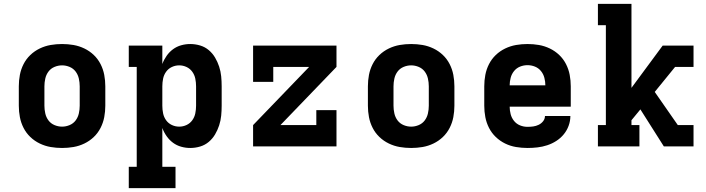

<svg xmlns="http://www.w3.org/2000/svg" viewBox="-20 -755 3640 990"><path d="M300 8Q270 8 241 3Q212 -2 185 -15Q158 -28 136.5 -48.5Q115 -69 101.5 -95.5Q88 -122 82.5 -151Q77 -180 77 -210V-310Q77 -340 82.5 -369Q88 -398 101.5 -424.5Q115 -451 136.5 -471.5Q158 -492 185 -505Q212 -518 241 -523Q270 -528 300 -528Q330 -528 359 -523Q388 -518 415 -505Q442 -492 463.5 -471.5Q485 -451 498.5 -424.5Q512 -398 517.5 -369Q523 -340 523 -310V-210Q523 -180 517.5 -151Q512 -122 498.5 -95.5Q485 -69 463.5 -48.5Q442 -28 415 -15Q388 -2 359 3Q330 8 300 8ZM300 -102Q320 -102 339 -110Q358 -118 370 -134Q382 -150 386.5 -170Q391 -190 391 -210V-310Q391 -330 386.5 -350Q382 -370 370 -386Q358 -402 339 -410Q320 -418 300 -418Q280 -418 261 -410Q242 -402 230 -386Q218 -370 213.5 -350Q209 -330 209 -310V-210Q209 -190 213.5 -170Q218 -150 230 -134Q242 -118 261 -110Q280 -102 300 -102Z M885 215H644V105H685V-410H644V-520H817V-425Q825 -447 839 -467Q853 -487 872 -501Q891 -515 914 -521.5Q937 -528 961 -528Q987 -528 1012 -520.5Q1037 -513 1056.5 -496.5Q1076 -480 1089 -458Q1102 -436 1110 -411.5Q1118 -387 1120.5 -361.5Q1123 -336 1123 -310V-210Q1123 -184 1120.5 -158.5Q1118 -133 1110 -108.5Q1102 -84 1089 -62Q1076 -40 1056.5 -23.5Q1037 -7 1012 0.5Q987 8 961 8Q937 8 914 1.5Q891 -5 872 -19Q853 -33 839 -53Q825 -73 817 -95V105H885ZM904 -102Q924 -102 942 -110.5Q960 -119 971.5 -135Q983 -151 987 -170.5Q991 -190 991 -210V-310Q991 -330 987 -349.5Q983 -369 971.5 -385Q960 -401 942 -409.5Q924 -418 904 -418Q884 -418 866 -409.5Q848 -401 836.5 -385Q825 -369 821 -349.5Q817 -330 817 -310V-210Q817 -190 821 -170.5Q825 -151 836.5 -135Q848 -119 866 -110.5Q884 -102 904 -102Z M1285 0V-110L1574 -410H1389V-333H1285V-520H1715V-410L1426 -110H1611V-187H1715V0Z M2100 8Q2070 8 2041 3Q2012 -2 1985 -15Q1958 -28 1936.5 -48.5Q1915 -69 1901.5 -95.5Q1888 -122 1882.5 -151Q1877 -180 1877 -210V-310Q1877 -340 1882.5 -369Q1888 -398 1901.5 -424.5Q1915 -451 1936.5 -471.5Q1958 -492 1985 -505Q2012 -518 2041 -523Q2070 -528 2100 -528Q2130 -528 2159 -523Q2188 -518 2215 -505Q2242 -492 2263.5 -471.5Q2285 -451 2298.5 -424.5Q2312 -398 2317.5 -369Q2323 -340 2323 -310V-210Q2323 -180 2317.5 -151Q2312 -122 2298.5 -95.5Q2285 -69 2263.5 -48.5Q2242 -28 2215 -15Q2188 -2 2159 3Q2130 8 2100 8ZM2100 -102Q2120 -102 2139 -110Q2158 -118 2170 -134Q2182 -150 2186.5 -170Q2191 -190 2191 -210V-310Q2191 -330 2186.5 -350Q2182 -370 2170 -386Q2158 -402 2139 -410Q2120 -418 2100 -418Q2080 -418 2061 -410Q2042 -402 2030 -386Q2018 -370 2013.5 -350Q2009 -330 2009 -310V-210Q2009 -190 2013.5 -170Q2018 -150 2030 -134Q2042 -118 2061 -110Q2080 -102 2100 -102Z M2700 8Q2670 8 2640.5 3Q2611 -2 2584.5 -15Q2558 -28 2536.5 -48.5Q2515 -69 2501.5 -95.5Q2488 -122 2482.5 -151Q2477 -180 2477 -210V-310Q2477 -340 2482.5 -369Q2488 -398 2501.5 -424.5Q2515 -451 2536.5 -471.5Q2558 -492 2585 -505Q2612 -518 2641 -523Q2670 -528 2700 -528Q2730 -528 2759 -523Q2788 -518 2815 -505Q2842 -492 2863.5 -471.5Q2885 -451 2898.5 -424.5Q2912 -398 2917.5 -369Q2923 -340 2923 -310V-205H2608Q2608 -186 2613 -166.5Q2618 -147 2630.5 -131.5Q2643 -116 2661.5 -108.5Q2680 -101 2700 -101Q2715 -101 2729.5 -103Q2744 -105 2757.5 -111.5Q2771 -118 2780.5 -130Q2790 -142 2790 -157H2921Q2921 -131 2912 -106.5Q2903 -82 2886.5 -62Q2870 -42 2848 -28Q2826 -14 2801.5 -6Q2777 2 2751.5 5Q2726 8 2700 8ZM2608 -315H2792Q2792 -334 2787 -353.5Q2782 -373 2769.5 -388.5Q2757 -404 2738.5 -411.5Q2720 -419 2700 -419Q2680 -419 2661.5 -411.5Q2643 -404 2630.5 -388.5Q2618 -373 2613 -353.5Q2608 -334 2608 -315Z M3403 0 3282 -191 3236 -135V-110H3277V0H3063V-110H3104V-625H3063V-735H3236V-302L3397 -520H3556V-410H3461L3356 -281L3475 -110H3556V0Z"/></svg>

Font: Iosevka HT Extrabold Extended
Style: Regular
Weight: 800
Width: 7
Monospace: yes
Designer: Belleve Invis
Foundry: Belleve Invis
Version: Version 32.3.0; ttfautohint (v1.8.4)